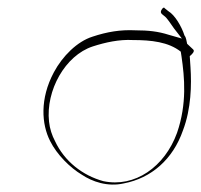

<svg xmlns="http://www.w3.org/2000/svg" viewBox="-20 -548 538 513"><path d="M124 -355C86 -284 91 -216 114 -171C132 -135 167 -100 199 -81C226 -63 267 -48 311 -58C384 -72 442 -122 469 -200C491 -258 492 -322 489 -368L487 -398C492 -402 502 -411 496 -416L480 -431C478 -438 478 -447 473 -453C465 -478 447 -508 430 -518L420 -526C419 -529 416 -528 413 -524C405 -513 414 -510 418 -506C427 -500 436 -484 445 -472L466 -445L431 -455C403 -464 376 -467 342 -467C302 -469 266 -463 227 -450C186 -437 147 -398 124 -355ZM111 -223C102 -306 154 -400 228 -424C262 -435 299 -443 335 -441C384 -441 430 -436 463 -410L465 -397C473 -342 480 -271 453 -193C420 -102 340 -46 256 -64C201 -79 152 -117 127 -171C119 -186 113 -204 111 -223ZM335 -441Z"/></svg>

Font: Stray Cat
Style: ExLtCnObl
Weight: 200
Version: Version 1.0